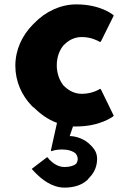

<svg xmlns="http://www.w3.org/2000/svg" viewBox="-20 -555 590 876"><path d="M499 -27 441 -146 437 -150C428 -144 397 -127 353 -127C322 -127 295 -140 273 -162H272C252 -186 239 -219 239 -257C239 -294 251 -327 272 -351H273C294 -373 322 -386 353 -386C396 -386 427 -369 437 -363L441 -367L499 -484L495 -488C495 -488 439 -535 328 -535C256 -535 187 -502 136 -449L129 -442C81 -393 50 -328 50 -255C50 -184 79 -119 126 -71L134 -64H135C165 -34 199 -10 236 4L240 6L212 132L215 135C221 132 237 127 263 127C291 127 312 134 326 146V147C336 159 338 177 328 191V192C317 201 299 207 274 207C244 207 220 188 206 174C202 170 199 165 199 165L195 162L128 213L125 216C127 218 131 223 137 229L145 237C169 261 216 301 274 301C324 301 358 286 381 264V263L389 254C412 231 423 201 423 170C423 145 413 127 398 112L391 105C369 82 334 68 304 66H298L313 22H328C436 22 493 -22 495 -23ZM127 -75H126Z"/></svg>

Font: Hussar Woodtype
Style: Bd
Weight: 900
Foundry: Cannot Into Space Fonts
Version: Version 1.07